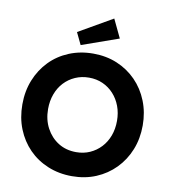

<svg xmlns="http://www.w3.org/2000/svg" viewBox="-99 -1022 999 1117"><g transform="rotate(10 400.5 -463.0)"><path d="M401 10Q324 10 258.5 -17Q193 -44 145.5 -92.5Q98 -141 71.5 -207Q45 -273 45 -352Q45 -430 71.5 -496Q98 -562 145.5 -611Q193 -660 258.5 -687Q324 -714 401 -714Q478 -714 542.5 -687Q607 -660 655 -611Q703 -562 729.5 -495.5Q756 -429 756 -352Q756 -274 729.5 -208Q703 -142 655 -93Q607 -44 542.5 -17Q478 10 401 10ZM401 -132Q445 -132 482 -148.5Q519 -165 546.5 -194.5Q574 -224 589 -264Q604 -304 604 -352Q604 -399 589 -439Q574 -479 546.5 -509Q519 -539 482 -555.5Q445 -572 401 -572Q357 -572 319.5 -555.5Q282 -539 254.5 -509.5Q227 -480 212 -439.5Q197 -399 197 -351Q197 -288 223.5 -238.5Q250 -189 295.5 -160.5Q341 -132 401 -132ZM319 -750 285 -821 485 -936 537 -827Z"/></g></svg>

Font: Readex Pro SemiBold
Style: Regular
Weight: 600
Designer: Bonnie Shaver-Troup, Thomas Jockin
Foundry: Lexend
Version: Version 1.204